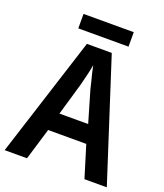

<svg xmlns="http://www.w3.org/2000/svg" viewBox="-156 -970 919 1074"><g transform="rotate(20 304.0 -433.5)"><path d="M475 0 417 -189H190L133 0H0L229 -716H377L608 0ZM334 -485Q331 -501 324.5 -525Q318 -549 312 -574Q306 -599 303 -616Q298 -586 289 -549Q280 -512 273 -486L218 -297H389ZM453 -867V-781H154V-867Z"/></g></svg>

Font: Noto Sans Lao UI SemCond SemBd
Style: Regular
Weight: 600
Width: 4
Designer: Monotype Design Team
Foundry: Monotype Imaging Inc.
Version: Version 2.000; ttfautohint (v1.8.4.7-5d5b)